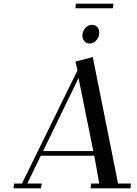

<svg xmlns="http://www.w3.org/2000/svg" viewBox="-20 -1021 743 1041"><path d="M53.2 0 56.2 -25.9H99.1L399.9 -639.2L389.2 -687L482.9 -711.9L620.1 -25.9H689.9L687 0H471.2L474.1 -25.9H518.1L491.2 -176.8H201.2L127.9 -25.9H206.1L202.1 0ZM213.9 -202.1H485.8L405.8 -598.1ZM389.2 -976.1 391.1 -1001H595.2L591.8 -976.1ZM426.8 -826.2Q426.8 -850.1 441.7 -868.2Q456.5 -886.2 479 -886.2Q495.1 -886.2 506.6 -875.2Q518.1 -864.3 518.1 -845.2Q518.1 -820.3 502.7 -802.7Q487.3 -785.2 463.9 -785.2Q448.2 -785.2 437.5 -797.9Q426.8 -810.5 426.8 -826.2Z"/></svg>

Font: Dehuti
Style: Bold-Italic
Weight: 700
Version: Version 1.2